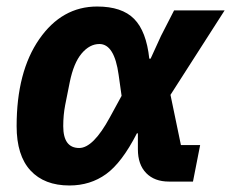

<svg xmlns="http://www.w3.org/2000/svg" viewBox="-20 -557 709 589"><path d="M594 -112 572 0H498Q454 0 428.5 -26Q403 -52 403 -99V-148H400Q354 -58 305.5 -23Q257 12 193 12Q116 12 73.5 -34Q31 -80 31 -170Q31 -337 100.5 -437Q170 -537 278 -537Q354 -537 391.5 -499Q429 -461 438 -377H442L474 -447L514 -525H669L503 -266L535 -112ZM223 -103Q266 -103 317 -197L353 -263L344 -327Q331 -422 285 -422Q255 -422 230.5 -393Q206 -364 194 -305L180 -235Q174 -204 174 -170Q174 -103 223 -103Z"/></svg>

Font: Aneliza
Style: Bold Italic
Weight: 700
Italic angle: -11.31°
Designer: Mike Abbink, Paul van der Laan, Pieter van Rosmalen
Foundry: Bold Monday
Version: Version 3.0